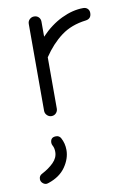

<svg xmlns="http://www.w3.org/2000/svg" viewBox="-77 -440 499 744"><g transform="rotate(-10 173.0 -68.5)"><path d="M110 0Q100 0 92.5 -7.5Q85 -15 85 -25V-367Q85 -378 92.5 -385Q100 -392 110 -392Q121 -392 128 -385Q135 -378 135 -367V-308Q174 -349 218 -370Q262 -391 303 -391Q314 -391 320.5 -384.5Q327 -378 327 -368Q327 -345 305 -342Q247 -335 207 -305Q167 -275 135 -227V-25Q135 -15 128 -7.5Q121 0 110 0ZM132 91Q144 113 144 139Q144 173 121.5 205.5Q99 238 54 253Q48 255 45 255Q37 255 30 248.5Q23 242 23 233Q23 219 36 213Q63 199 81.5 180.5Q100 162 100 139Q100 123 94 113Q91 107 91 102Q91 80 113 80Q126 80 132 91Z"/></g></svg>

Font: Hubballi
Style: Regular
Weight: 400
Designer: Erin McLaughlin
Version: Version 1.000; ttfautohint (v1.8.3)